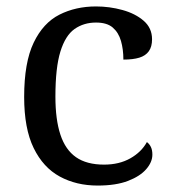

<svg xmlns="http://www.w3.org/2000/svg" viewBox="-20 -566 532 596"><path d="M283 10Q217 10 165.5 -18Q114 -46 84.5 -106.5Q55 -167 55 -265Q55 -372 84.5 -433.5Q114 -495 164.5 -520.5Q215 -546 278 -546Q320 -546 360 -535Q400 -524 426 -501.5Q452 -479 452 -444Q452 -421 442 -407Q432 -393 412.5 -387Q393 -381 363 -381Q363 -413 355.5 -439Q348 -465 330 -480.5Q312 -496 278 -496Q240 -496 211.5 -476Q183 -456 167.5 -406Q152 -356 152 -266Q152 -195 167.5 -148Q183 -101 216 -78Q249 -55 303 -55Q350 -55 384.5 -74.5Q419 -94 436 -125Q444 -119 448.5 -109.5Q453 -100 453 -86Q453 -63 434 -41Q415 -19 377.5 -4.5Q340 10 283 10Z"/></svg>

Font: Noto Serif Kannada
Style: Regular
Weight: 400
Designer: Universal Thirst, Indian Type Foundry and the Monotype Design Team
Foundry: Monotype Imaging Inc.
Version: Version 2.003